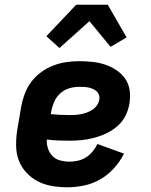

<svg xmlns="http://www.w3.org/2000/svg" viewBox="-20 -788 640 816"><path d="M266 8Q233 8 201 2.5Q169 -3 141.5 -17Q114 -31 92.5 -54Q71 -77 60 -106Q49 -135 48.5 -168Q48 -201 53 -234L70 -334Q75 -362 85 -389Q95 -416 112.5 -439.5Q130 -463 154.5 -481Q179 -499 206.5 -509.5Q234 -520 261.5 -524Q289 -528 317 -528Q345 -528 373 -525Q401 -522 426.5 -513.5Q452 -505 474.5 -490Q497 -475 512 -453.5Q527 -432 531 -404.5Q535 -377 530 -348Q526 -322 513.5 -296.5Q501 -271 479 -252Q457 -233 431.5 -221Q406 -209 379.5 -202Q353 -195 326 -192.5Q299 -190 273 -190Q249 -190 225.5 -191Q202 -192 179 -195Q178 -175 184 -156.5Q190 -138 203.5 -124.5Q217 -111 236 -106Q255 -101 275 -101Q293 -101 311 -105Q329 -109 345 -119Q361 -129 373.5 -144Q386 -159 394 -176L507 -135Q490 -101 464 -72.5Q438 -44 405.5 -25.5Q373 -7 337 0.5Q301 8 266 8ZM273 -299Q285 -299 297.5 -299.5Q310 -300 323 -302.5Q336 -305 348.5 -309.5Q361 -314 372.5 -321.5Q384 -329 392 -340.5Q400 -352 402 -364Q404 -375 401 -384Q398 -393 391 -399.5Q384 -406 375 -410Q366 -414 356.5 -416Q347 -418 337 -418.5Q327 -419 317 -419Q296 -419 275 -413Q254 -407 237 -392Q220 -377 211 -357Q202 -337 198 -316L196 -303Q216 -301 234.5 -300Q253 -299 273 -299ZM233 -584 177 -634 304 -768H438L518 -629L450 -589L360 -698Z"/></svg>

Font: Iosevka Extrabold Extended
Style: Italic
Weight: 800
Width: 7
Italic angle: -9°
Monospace: yes
Designer: Belleve Invis
Foundry: Belleve Invis
Version: Version 32.5.0; ttfautohint (v1.8.4)